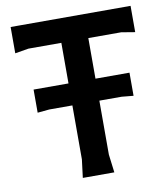

<svg xmlns="http://www.w3.org/2000/svg" viewBox="-80 -767 723 834"><g transform="rotate(-10 282.0 -350.0)"><path d="M74 -415H497V-313L445 -318H126L74 -313ZM218 0 228 -80V-651H347V-80L357 0ZM23 -584V-700H552V-584L492 -594H83Z"/></g></svg>

Font: AR One Sans SemiBold
Style: Regular
Weight: 600
Designer: Niteesh Yadav
Foundry: Niteesh Yadav
Version: Version 1.001;gftools[0.9.33]